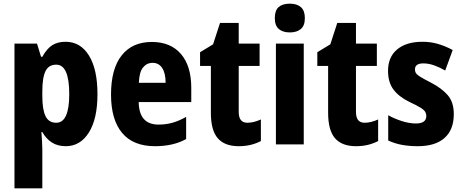

<svg xmlns="http://www.w3.org/2000/svg" viewBox="-20 -788 2527 1048"><path d="M338 -560Q419 -560 465.5 -485Q512 -410 512 -274Q512 -139 465 -64.5Q418 10 339 10Q295 10 263.5 -10Q232 -30 211 -67H206Q208 -38 209.5 -14Q211 10 211 28V240H59V-550H182L204 -478H211Q236 -523 265.5 -541.5Q295 -560 338 -560ZM287 -435Q246 -435 228.5 -400Q211 -365 211 -289V-264Q211 -190 228.5 -154Q246 -118 287 -118Q358 -118 358 -274Q358 -435 287 -435Z M809 -559Q911 -559 967.5 -493.5Q1024 -428 1024 -309V-231H737Q739 -108 845 -108Q886 -108 921.5 -118Q957 -128 996 -150V-29Q926 10 826 10Q707 10 646.5 -62.5Q586 -135 586 -272Q586 -412 644 -485.5Q702 -559 809 -559ZM813 -445Q781 -445 760.5 -419.5Q740 -394 738 -336H884Q884 -388 865.5 -416.5Q847 -445 813 -445Z M1330 -118Q1348 -118 1366 -122.5Q1384 -127 1404 -136V-18Q1379 -5 1349 2.5Q1319 10 1283 10Q1207 10 1169 -33Q1131 -76 1131 -173V-428H1072V-503L1143 -546L1181 -663H1283V-550H1397V-428H1283V-177Q1283 -118 1330 -118Z M1562 -768Q1601 -768 1622.5 -749Q1644 -730 1644 -689Q1644 -648 1622 -629.5Q1600 -611 1562 -611Q1524 -611 1502 -629.5Q1480 -648 1480 -689Q1480 -731 1501 -749.5Q1522 -768 1562 -768ZM1638 -550V0H1486V-550Z M1970 -118Q1988 -118 2006 -122.5Q2024 -127 2044 -136V-18Q2019 -5 1989 2.5Q1959 10 1923 10Q1847 10 1809 -33Q1771 -76 1771 -173V-428H1712V-503L1783 -546L1821 -663H1923V-550H2037V-428H1923V-177Q1923 -118 1970 -118Z M2457 -165Q2457 -80 2406.5 -35Q2356 10 2260 10Q2215 10 2175.5 3Q2136 -4 2099 -21V-159Q2133 -140 2173.5 -127Q2214 -114 2250 -114Q2307 -114 2307 -155Q2307 -167 2301 -177.5Q2295 -188 2275 -200.5Q2255 -213 2214 -232Q2157 -260 2127.5 -299.5Q2098 -339 2098 -401Q2098 -477 2148 -518.5Q2198 -560 2286 -560Q2330 -560 2370 -548.5Q2410 -537 2451 -515L2410 -403Q2381 -420 2350.5 -431Q2320 -442 2291 -442Q2245 -442 2245 -409Q2245 -397 2251 -388Q2257 -379 2276 -367.5Q2295 -356 2334 -336Q2390 -307 2423.5 -269Q2457 -231 2457 -165Z"/></svg>

Font: Noto Sans Myanmar Condensed ExtraBold
Style: Regular
Weight: 800
Width: 3
Designer: Monotype Design Team
Foundry: Monotype Imaging Inc.
Version: Version 2.107; ttfautohint (v1.8.4.7-5d5b)